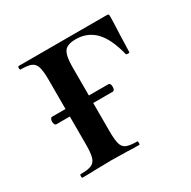

<svg xmlns="http://www.w3.org/2000/svg" viewBox="-99 -481 572 576"><g transform="rotate(-30 187.0 -193.0)"><path d="M345 -377Q345 -360 343 -320L341 -256Q341 -254 335.5 -254Q330 -254 329 -256Q314 -316 287.5 -343Q261 -370 221 -370Q191 -370 181 -355.5Q171 -341 171 -303V-204H238Q246 -204 246 -191Q246 -178 238 -178H171V-81Q171 -51 175 -36.5Q179 -22 191 -17Q203 -12 228 -12Q230 -12 230 -6Q230 0 228 0Q201 0 186 -1L131 -2L75 -1Q60 0 32 0Q29 0 29 -6Q29 -12 32 -12Q57 -12 69 -17Q81 -22 85.5 -36.5Q90 -51 90 -81V-178H43Q40 -178 38 -182Q36 -186 36 -191Q36 -196 38 -200Q40 -204 43 -204H90V-305Q90 -335 85.5 -349.5Q81 -364 69.5 -369Q58 -374 33 -374Q30 -374 30 -380Q30 -386 33 -386H337Q343 -386 344 -384.5Q345 -383 345 -377Z"/></g></svg>

Font: Cormorant Garamond SemiBold
Style: Regular
Weight: 600
Designer: Christian Thalmann (Catharsis Fonts)
Version: Version 3.000